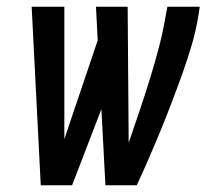

<svg xmlns="http://www.w3.org/2000/svg" viewBox="-20 -550 640 570"><path d="M101 0 74 -530H171V-137L270 -430L265 -530H359L362 -126Q378 -173 394 -220Q410 -267 424.5 -314Q439 -361 451.5 -408.5Q464 -456 472 -504L477 -530H573L569 -504Q562 -460 549.5 -417.5Q537 -375 522 -333Q507 -291 491 -249Q475 -207 458 -165.5Q441 -124 423 -82.5Q405 -41 386 0H293L281 -226L194 0Z"/></svg>

Font: Iosevka Curly Slab MdExObl
Style: Regular
Weight: 500
Width: 7
Italic angle: -9°
Monospace: yes
Designer: Belleve Invis
Foundry: Belleve Invis
Version: Version 11.1.0; ttfautohint (v1.8.3)